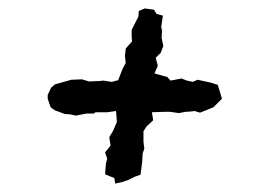

<svg xmlns="http://www.w3.org/2000/svg" viewBox="-20 -477 640 455"><path d="M253 -42 251 -55 229 -64 231 -89 234 -101 229 -116 242 -132 239 -152 248 -167 257 -188 255 -214 235 -211H206L203 -208H185L160 -203L146 -206L133 -207L109 -216L100 -223L93 -243V-252L101 -269L110 -277L149 -288L174 -289L191 -284L215 -285L225 -286L245 -283L260 -287L271 -315L278 -328L276 -344L278 -362L293 -379L292 -389V-406L308 -438L309 -451L323 -457L345 -454L351 -444L366 -440L362 -413L364 -405L363 -387L367 -368L361 -352L349 -340L354 -321L346 -303L371 -296L376 -295L384 -286L410 -291L423 -286L437 -283L448 -288L476 -282L496 -276L500 -263L506 -243L491 -228L486 -223L469 -216L454 -210L441 -214L435 -213L420 -212L404 -209L383 -212H369L340 -211L343 -192L327 -177L320 -166V-141L322 -125L318 -113L317 -94L313 -63L299 -58L285 -51L271 -46Z"/></svg>

Font: Winky Rough Medium
Style: Italic
Weight: 500
Italic angle: -8.97852°
Designer: Simon Atzbach
Foundry: typofactur
Version: Version 1.206; ttfautohint (v1.8.4.7-5d5b)